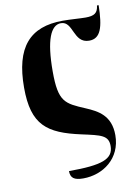

<svg xmlns="http://www.w3.org/2000/svg" viewBox="-89 -649 636 910"><g transform="rotate(-10 229.0 -194.0)"><path d="M237 204C332 204 422 141 422 28C422 -67 362 -97 306 -121C212 -161 182 -173 182 -320C182 -471 211 -539 260 -539C320 -539 301 -434 378 -434C433 -434 449 -485 451 -592H443C439 -556 422 -545 380 -545C355 -545 307 -549 271 -549C111 -549 35 -462 35 -268C35 -88 104 -38 265 -3C357 17 391 24 391 75C391 138 335 158 176 158C176 191 193 204 237 204Z"/></g></svg>

Font: Noto Serif Display Condensed Extra
Style: Regular
Weight: 800
Width: 3
Designer: Monotype Design Team
Foundry: Monotype Imaging Inc.
Version: Version 1.900